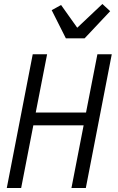

<svg xmlns="http://www.w3.org/2000/svg" viewBox="-20 -942 590 962"><path d="M14 0 144 -670H216L159 -378H411L468 -670H540L410 0H338L399 -314H147L86 0ZM310 -750 239 -891 286 -917 367 -803 493 -922 532 -886 404 -750Z"/></svg>

Font: Lode Term
Style: Italic
Weight: 400
Italic angle: -11°
Monospace: yes
Designer: Belleve Invis
Foundry: Belleve Invis
Version: Version 29.2.0